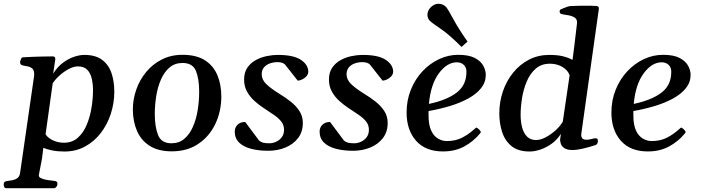

<svg xmlns="http://www.w3.org/2000/svg" viewBox="-62 -784 3694 1012"><path d="M-29.3 208Q-37.1 208 -39.8 200.9Q-42.5 193.8 -42.5 188.5Q-42.5 178.7 -37.6 174.8Q-32.7 170.9 -22.9 169.9Q-10.7 168.5 3.7 165.8Q18.1 163.1 29.3 155Q40.5 147 43.5 129.9L117.2 -379.9Q117.7 -383.3 117.9 -386.5Q118.2 -389.6 118.2 -392.6Q118.2 -415.5 106.7 -424.1Q95.2 -432.6 80.1 -434.8Q64.9 -437 54.2 -440.4Q48.8 -442.4 46.1 -446.5Q43.5 -450.7 43.9 -459.5Q44.9 -464.8 48.6 -473.1Q52.2 -481.4 58.6 -481.9Q110.4 -484.9 152.6 -485.8Q194.8 -486.8 217.3 -486.8Q221.2 -486.8 225.3 -483.9Q229.5 -481 229.5 -472.2L218.3 -396Q240.2 -431.2 269.3 -452.9Q298.3 -474.6 328.1 -484.6Q357.9 -494.6 382.3 -494.6Q442.4 -494.6 477.1 -468Q511.7 -441.4 526.1 -397.5Q540.5 -353.5 540.5 -301.8Q540.5 -241.2 522.2 -184.6Q503.9 -127.9 469.2 -83Q434.6 -38.1 386.2 -11.7Q337.9 14.6 278.3 14.6Q242.7 14.6 215.1 9.3Q187.5 3.9 166.5 -4.9L159.2 52.7L142.6 139.2Q141.6 149.4 154.8 155.5Q168 161.6 187.7 164.8Q207.5 168 226.6 169.9Q240.7 171.4 240.7 183.1Q240.7 194.8 234.6 201.4Q228.5 208 220.7 208ZM274.9 -31.7Q319.3 -31.7 348.9 -58.6Q378.4 -85.4 395.8 -127.9Q413.1 -170.4 420.7 -218.3Q428.2 -266.1 428.2 -307.6Q428.2 -341.3 421.4 -370.4Q414.6 -399.4 397.5 -416.7Q380.4 -434.1 348.1 -434.1Q326.7 -434.1 301.5 -420.9Q276.4 -407.7 253.4 -387.5Q230.5 -367.2 215.8 -345.2L178.2 -76.2Q190.4 -56.6 217.3 -44.2Q244.1 -31.7 274.9 -31.7Z M638.2 -206.5Q638.2 -259.8 656 -311Q673.8 -362.3 707.8 -403.8Q741.7 -445.3 790.3 -470.2Q838.9 -495.1 899.9 -495.1Q973.1 -495.1 1018.1 -466.3Q1063 -437.5 1083.7 -387.9Q1104.5 -338.4 1104.5 -275.4Q1104.5 -197.3 1073.2 -131.3Q1042 -65.4 983.6 -25.9Q925.3 13.7 843.8 13.7Q772.9 13.7 727.5 -14.9Q682.1 -43.5 660.4 -93.3Q638.7 -143.1 638.2 -206.5ZM841.8 -28.8Q881.8 -28.8 909.7 -52.5Q937.5 -76.2 954.8 -115.7Q972.2 -155.3 980 -203.6Q987.8 -252 987.8 -301.3Q987.8 -368.2 970.7 -410.2Q953.6 -452.1 899.9 -452.1Q859.9 -452.1 832 -428.7Q804.2 -405.3 786.9 -366Q769.5 -326.7 761.7 -278.8Q753.9 -231 753.9 -182.6Q753.9 -115.2 771.2 -72Q788.6 -28.8 841.8 -28.8Z M1351.6 10.7Q1301.3 10.7 1261.2 0.2Q1221.2 -10.3 1198.2 -32.7Q1175.3 -55.2 1175.3 -90.3Q1175.3 -111.8 1189.9 -126.5Q1204.6 -141.1 1230.5 -141.1L1303.7 -43Q1313.5 -34.7 1325.7 -31.7Q1337.9 -28.8 1358.4 -28.8Q1375.5 -28.8 1393.6 -36.9Q1411.6 -44.9 1423.8 -61.5Q1436 -78.1 1435.1 -103.5Q1434.1 -127.4 1418.9 -145.5Q1403.8 -163.6 1380.4 -179.4Q1356.9 -195.3 1330.1 -212.9Q1303.7 -230 1279.5 -251.7Q1255.4 -273.4 1240 -301.3Q1224.6 -329.1 1224.6 -364.3Q1224.6 -402.8 1242.2 -428Q1259.8 -453.1 1287.1 -467.8Q1314.5 -482.4 1345 -488.5Q1375.5 -494.6 1401.9 -494.6Q1483.4 -494.6 1522.2 -469.7Q1561 -444.8 1563 -408.7Q1563.5 -393.6 1553.5 -382.3Q1543.5 -371.1 1530 -365Q1516.6 -358.9 1507.3 -358.9L1440.4 -443.8Q1434.1 -450.2 1423.8 -453.4Q1413.6 -456.5 1400.4 -456.5Q1379.9 -456.5 1360.4 -449.7Q1340.8 -442.9 1328.9 -428.2Q1316.9 -413.6 1317.4 -390.1Q1318.8 -361.3 1344 -338.4Q1369.1 -315.4 1409.2 -290.5Q1440.9 -271.5 1469.5 -249Q1498 -226.6 1516.1 -199Q1534.2 -171.4 1534.2 -136.2Q1534.2 -88.9 1509 -56.2Q1483.9 -23.4 1442.1 -6.3Q1400.4 10.7 1351.6 10.7Z M1798.8 10.7Q1748.5 10.7 1708.5 0.2Q1668.5 -10.3 1645.5 -32.7Q1622.6 -55.2 1622.6 -90.3Q1622.6 -111.8 1637.2 -126.5Q1651.9 -141.1 1677.7 -141.1L1751 -43Q1760.7 -34.7 1772.9 -31.7Q1785.2 -28.8 1805.7 -28.8Q1822.8 -28.8 1840.8 -36.9Q1858.9 -44.9 1871.1 -61.5Q1883.3 -78.1 1882.3 -103.5Q1881.3 -127.4 1866.2 -145.5Q1851.1 -163.6 1827.6 -179.4Q1804.2 -195.3 1777.3 -212.9Q1751 -230 1726.8 -251.7Q1702.6 -273.4 1687.3 -301.3Q1671.9 -329.1 1671.9 -364.3Q1671.9 -402.8 1689.5 -428Q1707 -453.1 1734.4 -467.8Q1761.7 -482.4 1792.2 -488.5Q1822.8 -494.6 1849.1 -494.6Q1930.7 -494.6 1969.5 -469.7Q2008.3 -444.8 2010.3 -408.7Q2010.7 -393.6 2000.7 -382.3Q1990.7 -371.1 1977.3 -365Q1963.9 -358.9 1954.6 -358.9L1887.7 -443.8Q1881.3 -450.2 1871.1 -453.4Q1860.8 -456.5 1847.7 -456.5Q1827.1 -456.5 1807.6 -449.7Q1788.1 -442.9 1776.1 -428.2Q1764.2 -413.6 1764.6 -390.1Q1766.1 -361.3 1791.3 -338.4Q1816.4 -315.4 1856.4 -290.5Q1888.2 -271.5 1916.7 -249Q1945.3 -226.6 1963.4 -199Q1981.4 -171.4 1981.4 -136.2Q1981.4 -88.9 1956.3 -56.2Q1931.2 -23.4 1889.4 -6.3Q1847.7 10.7 1798.8 10.7Z M2498.5 -389.6Q2498.5 -350.6 2473.9 -319.6Q2449.2 -288.6 2406.5 -265.1Q2363.8 -241.7 2309.8 -225.3Q2255.9 -209 2196.8 -198.7Q2196.8 -193.4 2196.8 -187.5Q2196.8 -181.6 2196.8 -175.8Q2196.8 -126 2210.4 -96.4Q2224.1 -66.9 2246.6 -53.7Q2269 -40.5 2293.5 -40.5Q2337.4 -40.5 2371.8 -57.4Q2406.2 -74.2 2441.4 -106Q2443.8 -108.4 2446.3 -110.4Q2448.7 -112.3 2451.7 -110.4Q2456.5 -107.9 2461.9 -102.8Q2467.3 -97.7 2470.2 -92.8Q2471.2 -91.3 2471.7 -90.3Q2472.2 -89.4 2472.2 -88.9Q2472.2 -86.4 2470.5 -84.2Q2468.8 -82 2467.8 -80.1Q2432.6 -37.6 2384.3 -11.7Q2335.9 14.2 2272.9 14.2Q2180.7 14.2 2130.9 -42.2Q2081.1 -98.6 2081.1 -190.9Q2081.1 -255.4 2103.5 -311Q2126 -366.7 2164.6 -408Q2203.1 -449.2 2252 -472.2Q2300.8 -495.1 2353 -495.1Q2409.2 -495.1 2440.9 -478.3Q2472.7 -461.4 2485.6 -437Q2498.5 -412.6 2498.5 -389.6ZM2346.2 -455.6Q2294.4 -455.6 2251.5 -397.9Q2208.5 -340.3 2198.7 -236.3Q2293.9 -256.3 2345.7 -296.4Q2397.5 -336.4 2396.5 -407.2Q2396 -430.2 2381.6 -442.9Q2367.2 -455.6 2346.2 -455.6ZM2370.6 -536.6Q2306.2 -601.6 2260.5 -632.3Q2214.8 -663.1 2204.1 -673.8Q2190.9 -686.5 2190.9 -707Q2190.9 -716.8 2195.6 -727.5Q2200.2 -738.3 2210.9 -748Q2229 -764.2 2249.5 -764.2Q2262.2 -764.2 2272.7 -759Q2283.2 -753.9 2289.6 -746.6Q2299.3 -735.8 2326.4 -685.1Q2353.5 -634.3 2402.3 -564.9Z M2730 14.6Q2669.4 14.6 2634.5 -13.7Q2599.6 -42 2584.7 -87.9Q2569.8 -133.8 2569.8 -186Q2569.8 -247.6 2588.9 -303Q2607.9 -358.4 2643.1 -401.6Q2678.2 -444.8 2726.6 -469.7Q2774.9 -494.6 2833 -494.6Q2876.5 -494.6 2905.5 -487.3Q2934.6 -480 2955.6 -468.3L2964.8 -539.1L2979 -658.7Q2979.5 -662.1 2979.5 -666.5Q2979.5 -685.1 2963.9 -693.4Q2948.2 -701.7 2929 -704.3Q2909.7 -707 2897.5 -710Q2887.7 -712.9 2887.7 -724.6Q2887.7 -727.1 2888.7 -729.7Q2889.6 -732.4 2891.1 -733.4Q2899.4 -737.3 2909.7 -741.5Q2919.9 -745.6 2929.7 -748.8Q2939.5 -752 2945.8 -752Q2973.1 -753.4 3000.7 -753.9Q3028.3 -754.4 3051 -753.9Q3073.7 -753.4 3084.5 -752.4Q3088.4 -752 3092 -747.8Q3095.7 -743.7 3094.2 -735.4L3002.4 -82.5Q3001.5 -76.7 3001.5 -72.8Q3001.5 -61 3008.1 -54.2Q3014.6 -47.4 3030.3 -47.4Q3040.5 -47.4 3055.4 -51.3Q3070.3 -55.2 3077.1 -55.2Q3082 -55.2 3085.7 -52.5Q3089.4 -49.8 3089.4 -40Q3089.4 -34.2 3086.7 -28.1Q3084 -22 3077.1 -19.5Q3042 -7.8 3009.5 -0.5Q2977.1 6.8 2957.5 6.8Q2927.7 6.8 2913.1 -2.9Q2898.4 -12.7 2894.3 -25.6Q2890.1 -38.6 2890.1 -47.4Q2890.1 -50.3 2894.5 -78.6Q2873.5 -45.9 2844.2 -25.4Q2814.9 -4.9 2784.7 4.9Q2754.4 14.6 2730 14.6ZM2763.7 -45.9Q2786.6 -45.9 2814 -60.3Q2841.3 -74.7 2866 -96.9Q2890.6 -119.1 2904.3 -142.6L2940.4 -387.2Q2934.1 -405.3 2918.9 -418.9Q2903.8 -432.6 2882.6 -440.4Q2861.3 -448.2 2835.9 -448.2Q2791.5 -448.2 2761.7 -422.1Q2731.9 -396 2714.4 -354.5Q2696.8 -313 2689.5 -266.4Q2682.1 -219.7 2682.1 -179.2Q2682.1 -141.6 2690.2 -111.6Q2698.2 -81.5 2716.3 -63.7Q2734.4 -45.9 2763.7 -45.9Z M3578.1 -389.6Q3578.1 -350.6 3553.5 -319.6Q3528.8 -288.6 3486.1 -265.1Q3443.4 -241.7 3389.4 -225.3Q3335.4 -209 3276.4 -198.7Q3276.4 -193.4 3276.4 -187.5Q3276.4 -181.6 3276.4 -175.8Q3276.4 -126 3290 -96.4Q3303.7 -66.9 3326.2 -53.7Q3348.6 -40.5 3373 -40.5Q3417 -40.5 3451.4 -57.4Q3485.8 -74.2 3521 -106Q3523.4 -108.4 3525.9 -110.4Q3528.3 -112.3 3531.2 -110.4Q3536.1 -107.9 3541.5 -102.8Q3546.9 -97.7 3549.8 -92.8Q3550.8 -91.3 3551.3 -90.3Q3551.8 -89.4 3551.8 -88.9Q3551.8 -86.4 3550 -84.2Q3548.3 -82 3547.4 -80.1Q3512.2 -37.6 3463.9 -11.7Q3415.5 14.2 3352.5 14.2Q3260.3 14.2 3210.4 -42.2Q3160.6 -98.6 3160.6 -190.9Q3160.6 -255.4 3183.1 -311Q3205.6 -366.7 3244.1 -408Q3282.7 -449.2 3331.5 -472.2Q3380.4 -495.1 3432.6 -495.1Q3488.8 -495.1 3520.5 -478.3Q3552.2 -461.4 3565.2 -437Q3578.1 -412.6 3578.1 -389.6ZM3425.8 -455.6Q3374 -455.6 3331.1 -397.9Q3288.1 -340.3 3278.3 -236.3Q3373.5 -256.3 3425.3 -296.4Q3477.1 -336.4 3476.1 -407.2Q3475.6 -430.2 3461.2 -442.9Q3446.8 -455.6 3425.8 -455.6Z"/></svg>

Font: Gelasio Medium
Style: Italic
Weight: 500
Italic angle: -8.5°
Designer: Eben Sorkin
Foundry: Eben Sorkin
Version: Version 1.008